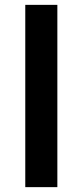

<svg xmlns="http://www.w3.org/2000/svg" viewBox="-20 -770 340 790"><path d="M84 -750H216V0H84Z"/></svg>

Font: Bounded
Style: Regular
Weight: 400
Designer: Vlad Churkin
Version: Version 1.0